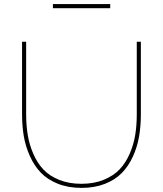

<svg xmlns="http://www.w3.org/2000/svg" viewBox="-20 -914 796 939"><path d="M238.8 -874V-894H519V-874ZM378.9 4.9Q313.5 4.9 262.5 -15.6Q211.4 -36.1 179.2 -70.1Q147 -104 125.7 -151.6Q104.5 -199.2 96.2 -249Q87.9 -298.8 87.9 -355V-710H107.9V-355Q107.9 -300.8 115.7 -253.7Q123.5 -206.5 142.8 -161.9Q162.1 -117.2 191.9 -85.4Q221.7 -53.7 269.3 -34.4Q316.9 -15.1 377.9 -15.1Q439.9 -15.1 488 -34.9Q536.1 -54.7 565.9 -86.7Q595.7 -118.7 615 -163.8Q634.3 -209 641.6 -255.6Q648.9 -302.2 648.9 -355V-710H668.9V-355Q668.9 -296.4 659.9 -245.1Q650.9 -193.8 629.4 -147.2Q607.9 -100.6 575.2 -67.4Q542.5 -34.2 492.4 -14.6Q442.4 4.9 378.9 4.9Z"/></svg>

Font: Rawline Thin
Style: Regular
Weight: 250
Designer: Matt McInerney, Pablo Impallari, Rodrigo Fuenzalida
Foundry: Matt McInerney, Pablo Impallari, Rodrigo Fuenzalida
Version: Version 4.020;PS 004.020;hotconv 1.0.88;makeotf.lib2.5.64775